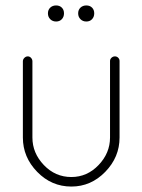

<svg xmlns="http://www.w3.org/2000/svg" viewBox="-20 -679 523 705"><path d="M242 6Q169 6 116.5 -48Q64 -102 64 -174V-454Q64 -461 69.5 -466.5Q75 -472 82 -472Q89 -472 94 -466.5Q99 -461 99 -454V-174Q99 -117 141 -73Q183 -29 242 -29Q300 -29 342 -73Q384 -117 384 -174V-455Q384 -462 389.5 -467Q395 -472 402 -472Q409 -472 414 -467Q419 -462 419 -455V-174Q419 -102 366.5 -48Q314 6 242 6ZM164.5 -651Q173 -659 186 -659Q199 -659 207 -651Q215 -643 215 -630Q215 -617 207 -608.5Q199 -600 186 -600Q173 -600 164.5 -608.5Q156 -617 156 -630Q156 -643 164.5 -651ZM275.5 -651Q284 -659 297 -659Q310 -659 318 -651Q326 -643 326 -630Q326 -617 318 -608.5Q310 -600 297 -600Q284 -600 275.5 -608.5Q267 -617 267 -630Q267 -643 275.5 -651Z"/></svg>

Font: Dosis
Style: ExtraLight
Weight: 250
Designer: Edgar Tolentino, Pablo Impallari, Igino Marini
Foundry: Edgar Tolentino, Pablo Impallari, Igino Marini
Version: Version 1.007